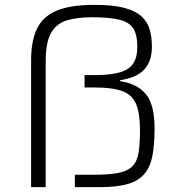

<svg xmlns="http://www.w3.org/2000/svg" viewBox="-20 -770 737 790"><path d="M108 0V-523Q108 -600 131.5 -650.5Q155 -701 211.5 -725.5Q268 -750 368 -750Q442 -750 488 -738.5Q534 -727 560 -704.5Q586 -682 595.5 -650Q605 -618 605 -577Q605 -518 573.5 -484Q542 -450 474 -440V-436Q544 -426 580 -383Q616 -340 616 -242Q616 -177 607.5 -131Q599 -85 575.5 -56Q552 -27 507.5 -13.5Q463 0 390 0H288V-51H366Q429 -51 467 -58.5Q505 -66 524.5 -85.5Q544 -105 550 -141Q556 -177 556 -235Q556 -305 539.5 -343Q523 -381 482.5 -395.5Q442 -410 370 -410H328V-461H370Q433 -461 472 -472Q511 -483 528 -508.5Q545 -534 545 -578Q545 -624 530 -650.5Q515 -677 474.5 -688Q434 -699 359 -699Q299 -699 256 -686.5Q213 -674 190.5 -635Q168 -596 168 -518V0Z"/></svg>

Font: Saira Expanded Light
Style: Regular
Weight: 300
Width: 7
Designer: Hector Gatti with collaboration of the Omnibus-Type team
Foundry: Omnibus-Type
Version: Version 1.101